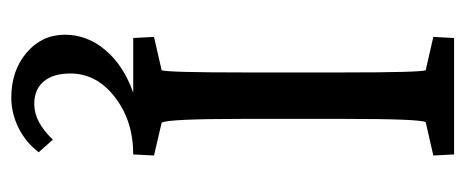

<svg xmlns="http://www.w3.org/2000/svg" viewBox="-264 -349 831 343"><g transform="rotate(90 151.5 -177.5)"><path d="M192.4 -194.3Q192.4 -61.5 199.2 -50.8L257.8 -37.1L255.9 0Q195.8 0 153.6 32.7Q111.3 65.4 111.3 112.3Q111.3 143.1 125.5 159.9Q139.6 176.8 166 176.8Q197.8 176.8 229.5 143.6L252 168.9Q233.9 192.4 208 205.1Q182.1 217.8 154.3 217.8Q106 217.8 74 190.4Q42 163.1 42 122.1Q42 82 69.6 49.6Q97.2 17.1 145.5 0H47.9L45.9 -37.1L105.5 -50.8Q109.4 -62.5 109.4 -194.3V-377.9Q109.4 -512.2 105.5 -522.5L45.9 -536.1L47.9 -573.2H255.9L257.8 -536.1L198.2 -522.5Q192.4 -512.2 192.4 -377.9Z"/></g></svg>

Font: Crimson Pro
Style: Regular
Weight: 400
Designer: Jacques Le Bailly
Foundry: Baron von Fonthausen
Version: Version 1.003